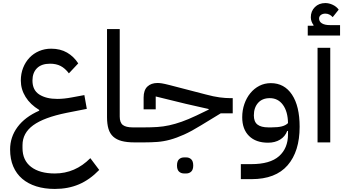

<svg xmlns="http://www.w3.org/2000/svg" viewBox="-20 -930 2251 1254"><path d="M338 304Q271 304 217 287Q163 270 125 237.5Q87 205 66.5 157Q46 109 46 46Q46 -35 94.5 -100.5Q143 -166 236 -207V-212Q178 -247 147 -297Q116 -347 116 -404Q116 -449 131 -487Q146 -525 172.5 -553Q199 -581 235.5 -596.5Q272 -612 314 -612Q374 -612 418 -586.5Q462 -561 491 -516L430 -451Q405 -484 376 -499Q347 -514 307 -514Q251 -514 221.5 -484.5Q192 -455 192 -404Q192 -341 237 -312.5Q282 -284 354 -284Q376 -284 400 -286.5Q424 -289 450 -294L531 -309L547 -219L415 -193Q267 -163 197 -112Q127 -61 127 18V37Q127 117 183 160Q239 203 338 203Q471 203 570 103L628 180Q566 244 495.5 274Q425 304 338 304Z M858 0Q809 0 775 -9Q741 -18 719.5 -37.5Q698 -57 688.5 -88.5Q679 -120 679 -165V-740H762V-169Q762 -129 782.5 -113.5Q803 -98 847 -98H881V-22L859 0Z M859 -76 881 -98H922Q968 -98 1007 -100.5Q1046 -103 1085 -111.5Q1124 -120 1166.5 -135Q1209 -150 1262 -175L1343 -214V-218L1193 -252L997 -300V-216H918V-293Q918 -341 942.5 -364.5Q967 -388 1009 -388Q1021 -388 1037.5 -385.5Q1054 -383 1089 -374L1324 -313Q1376 -299 1414.5 -294Q1453 -289 1484 -289H1500V-190H1422L1294 -112Q1231 -73 1182 -51Q1133 -29 1090.5 -17.5Q1048 -6 1007.5 -3Q967 0 922 0H859ZM1183 203Q1162 203 1149 190.5Q1136 178 1136 151Q1136 123 1149 110.5Q1162 98 1183 98H1196Q1216 98 1229 110.5Q1242 123 1242 151Q1242 178 1229 190.5Q1216 203 1196 203Z M1553 142H1621Q1744 142 1802.5 90Q1861 38 1861 -52V-75H1856Q1842 -38 1809 -18Q1776 2 1731 2Q1651 2 1606.5 -42Q1562 -86 1562 -164Q1562 -210 1576 -250.5Q1590 -291 1615 -321.5Q1640 -352 1674 -369.5Q1708 -387 1749 -387Q1837 -387 1887 -312Q1937 -237 1937 -102Q1937 59 1858.5 149.5Q1780 240 1623 240H1553ZM1753 -98Q1795 -98 1820.5 -104.5Q1846 -111 1861 -126Q1860 -201 1828 -245Q1796 -289 1742 -289Q1693 -289 1665.5 -258Q1638 -227 1638 -176Q1638 -135 1661.5 -116.5Q1685 -98 1733 -98Z M1990 -762H2027L2028 -766Q2020 -776 2015 -789.5Q2010 -803 2010 -817Q2010 -857 2036.5 -883.5Q2063 -910 2105 -910Q2129 -910 2153.5 -898.5Q2178 -887 2192 -867L2153 -818Q2132 -841 2105 -841Q2087 -841 2075.5 -832Q2064 -823 2064 -809Q2064 -789 2082.5 -777.5Q2101 -766 2135 -766H2201V-698H1990ZM2054 -618H2137V0H2054Z"/></svg>

Font: IBM Plex Sans Arabic Text
Style: Regular
Weight: 450
Designer: Mike Abbink, Paul van der Laan, Pieter van Rosmalen, Wael Morcos, Khajak Apelian
Foundry: Bold Monday
Version: Version 1.2